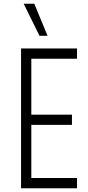

<svg xmlns="http://www.w3.org/2000/svg" viewBox="-20 -1010 474 1030"><path d="M393 -750V-695H148V-395H366V-340H148V-55H393V0H93V-750ZM192 -818 107 -990H164L235 -818Z"/></svg>

Font: Mohave Light Light
Style: Regular
Weight: 300
Version: Version 2.003